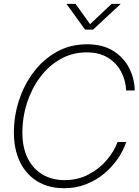

<svg xmlns="http://www.w3.org/2000/svg" viewBox="-20 -968 721 998"><path d="M313.5 10.3Q232.4 10.3 173.8 -25.6Q115.2 -61.5 83.7 -126.7Q52.2 -191.9 52.2 -279.3Q52.2 -364.7 78.9 -446.5Q105.5 -528.3 155.3 -594Q205.1 -659.7 275.1 -698.7Q345.2 -737.8 432.1 -737.8Q515.1 -737.8 570.1 -702.6Q625 -667.5 652.3 -612.3Q679.7 -557.1 680.2 -497.6H635.7Q633.8 -548.3 610.6 -593.5Q587.4 -638.7 542.5 -667.2Q497.6 -695.8 430.7 -695.8Q356 -695.8 294.4 -660.9Q232.9 -626 188.7 -566.9Q144.5 -507.8 120.4 -433.3Q96.2 -358.9 96.2 -279.8Q96.2 -200.7 124 -145.3Q151.9 -89.8 201.4 -60.8Q251 -31.7 315.4 -31.7Q383.3 -31.7 438.7 -60.3Q494.1 -88.9 533.2 -134Q572.3 -179.2 591.3 -230H636.2Q621.1 -185.1 591.8 -142.3Q562.5 -99.6 521 -65.2Q479.5 -30.8 427.2 -10.3Q375 10.3 313.5 10.3ZM372.6 -947.8 448.2 -842.3 560.1 -947.8H606.9V-947.3L463.9 -814H422.4L325.7 -947.3V-947.8Z"/></svg>

Font: Inter Display ExtraLight
Style: Italic
Weight: 200
Italic angle: -9.39999°
Designer: Rasmus Andersson
Foundry: rsms
Version: Version 4.000;git-a52131595